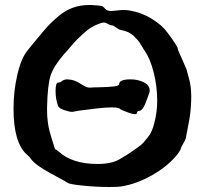

<svg xmlns="http://www.w3.org/2000/svg" viewBox="-20 -748 819 767"><path d="M34 -314Q34 -386 50 -452.5Q66 -519 92 -549Q102 -561 129 -594Q156 -627 172 -644.5Q188 -662 215 -684.5Q242 -707 272 -717.5Q302 -728 336 -728H344Q378 -726 385 -724.5Q392 -723 400 -713Q408 -704 424 -704Q430 -704 446 -706Q462 -708 472 -708Q488 -708 498 -706Q546 -698 587 -672.5Q628 -647 648 -619Q690 -563 690 -554Q690 -549 709 -508Q728 -467 728 -460Q728 -458 734 -438Q744 -405 744 -362Q744 -341 742 -316Q740 -291 737 -274.5Q734 -258 729 -231Q724 -204 722 -195Q720 -188 711 -172.5Q702 -157 702 -153Q702 -150 690 -133Q652 -85 589 -49Q526 -13 464 -3Q452 -1 416 -1Q366 -1 311 -6.5Q256 -12 250 -18Q250 -19 185 -54Q120 -89 102 -115Q102 -118 88 -130Q34 -177 34 -314ZM168 -306Q168 -282 171 -260.5Q174 -239 177 -227.5Q180 -216 187 -192.5Q194 -169 198 -158Q200 -151 202 -151Q204 -151 214 -143Q268 -93 370 -93Q426 -93 458 -112Q464 -115 483 -127Q502 -139 508 -143.5Q514 -148 530 -159Q546 -170 553 -178.5Q560 -187 570 -199Q580 -211 586 -225Q592 -239 596 -255Q608 -299 608 -345Q608 -403 594 -458.5Q580 -514 558 -545Q554 -551 545 -566Q536 -581 530 -588Q524 -595 514 -604.5Q504 -614 492 -619.5Q480 -625 464 -628Q456 -629 444 -638Q432 -647 426 -647Q420 -647 411 -652.5Q402 -658 395 -658Q388 -658 378 -654Q358 -647 343 -637.5Q328 -628 311 -612Q294 -596 287 -589.5Q280 -583 260 -559Q240 -535 236 -532Q194 -483 182 -446Q170 -409 168 -319ZM202 -384Q202 -418 212 -418Q220 -418 228 -424.5Q236 -431 250 -431Q252 -431 266 -429Q282 -426 304 -412Q326 -398 336 -398H342Q348 -399 379 -399.5Q410 -400 433 -402.5Q456 -405 456 -412Q456 -431 502 -431Q530 -431 554 -419.5Q578 -408 578 -386Q578 -378 574 -371Q574 -369 569 -356.5Q564 -344 562 -338Q560 -332 555 -322.5Q550 -313 545 -309Q540 -305 536 -305Q528 -305 528 -299Q528 -292 518 -292Q510 -292 496 -297Q482 -302 470 -307L460 -312Q456 -319 426 -319Q402 -319 364 -314.5Q326 -310 296 -306L268 -301Q258 -301 237 -308Q216 -315 212 -325Q202 -352 202 -384Z"/></svg>

Font: NaniFont Regular
Style: Regular
Weight: 400
Designer: Nanigashitei
Version: Version 1.036